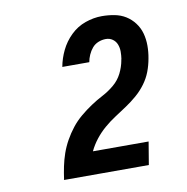

<svg xmlns="http://www.w3.org/2000/svg" viewBox="-65 -906 629 645"><g transform="rotate(-10 250.0 -583.0)"><path d="M102 -323 103 -324Q106 -346 110.5 -368Q115 -390 122.5 -411.5Q130 -433 141.5 -453.5Q153 -474 167.5 -492.5Q182 -511 200.5 -526.5Q219 -542 238.5 -555Q258 -568 279 -579Q300 -590 318.5 -605.5Q337 -621 347.5 -642Q358 -663 362 -685Q362 -686 362 -687Q362 -688 363 -689Q365 -702 365 -715Q365 -728 360.5 -739.5Q356 -751 346 -758Q336 -765 323 -765Q310 -765 297.5 -760Q285 -755 276.5 -745Q268 -735 262.5 -722.5Q257 -710 255 -698H163Q168 -726 181 -753Q194 -780 216 -801.5Q238 -823 266.5 -833Q295 -843 323 -843Q345 -843 366 -839Q387 -835 404 -824.5Q421 -814 433.5 -797.5Q446 -781 451.5 -761Q457 -741 457 -719Q457 -697 453 -676Q449 -653 441 -632Q433 -611 419 -592Q405 -573 387 -557.5Q369 -542 349.5 -529Q330 -516 310 -503Q290 -490 272 -474.5Q254 -459 239.5 -440.5Q225 -422 215 -401H405L392 -323Z"/></g></svg>

Font: Iosevka Curly XBdObl
Style: Regular
Weight: 800
Italic angle: -9°
Monospace: yes
Designer: Belleve Invis
Foundry: Belleve Invis
Version: Version 11.1.0; ttfautohint (v1.8.3)